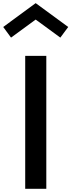

<svg xmlns="http://www.w3.org/2000/svg" viewBox="-36 -1172 444 1192"><path d="M120.5 0V-825H251.5V0ZM32.5 -938.5 -16 -1004.5 185.5 -1152.5 387.5 -1004.5 338.5 -938.5 185.5 -1050.5Z"/></svg>

Font: Spartan Thin SemiBold
Style: Regular
Weight: 600
Version: Version 1.004